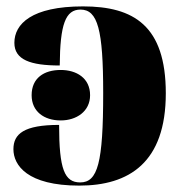

<svg xmlns="http://www.w3.org/2000/svg" viewBox="-20 -571 567 601"><path d="M228 10C384 10 499 -62 499 -279C499 -491 398 -551 240 -551C79 -551 25 -496 25 -437C25 -384 75 -366 167 -366C168 -495 185 -541 232 -541C286 -541 303 -478 303 -280C303 -61 286 0 231 0C182 0 165 -41 165 -180C55 -180 22 -152 22 -104C22 -54 65 10 228 10ZM170 -194C219 -194 262 -222 262 -273C262 -327 219 -352 170 -352C118 -352 79 -327 79 -273C79 -222 118 -194 170 -194Z"/></svg>

Font: Noto Serif Display Black
Style: Regular
Weight: 900
Designer: Monotype Design Team
Foundry: Monotype Imaging Inc.
Version: Version 2.009